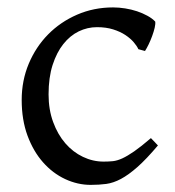

<svg xmlns="http://www.w3.org/2000/svg" viewBox="-20 -489 477 523"><path d="M410.2 -92.8Q378.4 -55.2 354.2 -33.9Q330.1 -12.7 309.6 -1.7Q289.1 9.3 269.5 12Q250 14.6 227.1 14.6Q191.4 14.6 157.5 -1.2Q123.5 -17.1 97.2 -46.9Q70.8 -76.7 54.9 -119.6Q39.1 -162.6 39.1 -216.8Q39.1 -269.5 58.3 -315.4Q77.6 -361.3 111.1 -395.3Q144.5 -429.2 189.9 -449Q235.4 -468.8 288.1 -468.8Q304.2 -468.8 321 -466.1Q337.9 -463.4 353.3 -458.3Q368.7 -453.1 381.6 -446Q394.5 -439 402.8 -430.2Q403.8 -424.3 401.4 -413.6Q398.9 -402.8 394.5 -390.9Q390.1 -378.9 384.8 -367.9Q379.4 -356.9 375 -350.1L356.9 -355Q353 -363.8 344.2 -374Q335.4 -384.3 321.5 -393.6Q307.6 -402.8 288.3 -408.9Q269 -415 244.1 -415Q218.3 -415 194.6 -403.6Q170.9 -392.1 152.6 -369.1Q134.3 -346.2 123.3 -312Q112.3 -277.8 112.3 -231.9Q112.3 -190.4 124.8 -156.5Q137.2 -122.6 158 -98.6Q178.7 -74.7 205.8 -61.8Q232.9 -48.8 262.2 -48.8Q275.9 -48.8 287.6 -50Q299.3 -51.3 313.2 -57.6Q327.1 -64 345.5 -76.7Q363.8 -89.4 391.1 -112.8Z"/></svg>

Font: Gentium Plus Eur
Style: Regular
Weight: 400
Designer: J. Victor Gaultney, Annie Olsen, Iska Routamaa, Becca Hirsbrunner
Foundry: SIL International
Version: Version 5.000